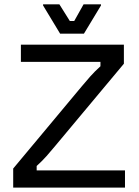

<svg xmlns="http://www.w3.org/2000/svg" viewBox="-20 -853 632 873"><path d="M548.3 0H40V-86.7L350.8 -459.2Q370 -482.5 390.4 -505.4Q410.8 -528.3 436.7 -551.7V-571.7H75V-650H543.3V-563.3L230.8 -189.2Q212.5 -166.7 192.1 -143.8Q171.7 -120.8 146.7 -98.3V-78.3H548.3ZM361.7 -700H253.3L175.8 -828.3V-833.3H250L297.5 -757.5H317.5L360 -833.3H439.2V-828.3Z"/></svg>

Font: Familjen Grotesk Variable
Style: Regular
Weight: 400
Designer: Anders Wikstroem, Jonas Baeckman, Matilda Gysing, Kristian Moeller
Foundry: Familjen STHLM AB
Version: Version 2.000